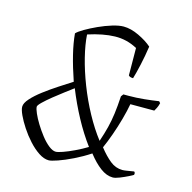

<svg xmlns="http://www.w3.org/2000/svg" viewBox="-105 -825 929 930"><g transform="rotate(15 359.0 -360.0)"><path d="M219 0Q195 0 168.5 -17.5Q142 -35 117 -62.5Q92 -90 72 -120.5Q52 -151 40 -177Q28 -203 28 -218Q28 -236 49 -259.5Q70 -283 103 -308Q136 -333 172 -356.5Q208 -380 238 -399Q215 -466 201 -523Q187 -580 183 -627Q193 -638 219.5 -653.5Q246 -669 280 -684.5Q314 -700 347 -710Q380 -720 403 -720Q439 -720 480 -700.5Q521 -681 547 -658Q540 -609 529.5 -562.5Q519 -516 511 -490Q494 -490 488 -498L487 -635Q434 -664 374.5 -662.5Q315 -661 241 -637Q244 -588 259.5 -525.5Q275 -463 301 -396Q327 -329 361 -266.5Q395 -204 433 -155Q447 -196 455.5 -230Q464 -264 469 -301.5Q474 -339 477 -390L486 -402H512Q550 -402 590 -406Q630 -410 662 -415L669 -407Q665 -391 660 -381.5Q655 -372 651 -365H531Q525 -331 513 -287.5Q501 -244 486 -202Q471 -160 457 -129Q486 -92 514 -69.5Q542 -47 576 -47Q584 -47 596 -49Q608 -51 633 -55Q635 -54 637 -50.5Q639 -47 637 -39Q633 -36 614 -26.5Q595 -17 573.5 -8.5Q552 0 540 0Q509 0 477.5 -23.5Q446 -47 415 -87Q377 -62 336 -42Q295 -22 263 -11Q231 0 219 0ZM241 -49Q251 -49 275.5 -57.5Q300 -66 331.5 -81Q363 -96 391 -113Q350 -168 314.5 -234Q279 -300 251 -370Q235 -358 209 -338.5Q183 -319 157 -298Q131 -277 113.5 -260Q96 -243 96 -236Q96 -226 105.5 -204Q115 -182 131 -156Q147 -130 166 -105.5Q185 -81 205 -65Q225 -49 241 -49Z"/></g></svg>

Font: Texturina 72pt 72pt Thin
Style: Italic
Weight: 100
Italic angle: -11°
Designer: Guillermo Torres Carreño
Foundry: Omnibus-Type
Version: Version 1.002; ttfautohint (v1.8.3)